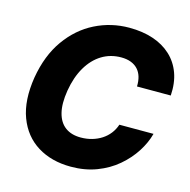

<svg xmlns="http://www.w3.org/2000/svg" viewBox="-109 -843 949 960"><g transform="rotate(15 366.0 -363.5)"><path d="M340.3 9.8Q239.7 9.8 167.2 -35.2Q94.7 -80.1 62.5 -166Q30.3 -252 49.8 -374Q69.8 -492.2 127.4 -573.2Q185.1 -654.3 267.8 -695.8Q350.6 -737.3 444.8 -737.3Q513.2 -737.3 567.9 -719Q622.6 -700.7 660.6 -665.5Q698.7 -630.4 717.3 -579.6Q735.8 -528.8 731.4 -463.4H556.6Q557.6 -491.2 551 -513.4Q544.4 -535.6 530 -551.3Q515.6 -566.9 493.9 -575.2Q472.2 -583.5 443.4 -583.5Q388.2 -583.5 343.5 -556.2Q298.8 -528.8 268.6 -477.3Q238.3 -425.8 226.1 -353.5Q214.8 -283.7 226.6 -237.3Q238.3 -190.9 269.8 -167.5Q301.3 -144 350.1 -144Q381.3 -144 408.4 -151.9Q435.5 -159.7 457.8 -174.1Q480 -188.5 496.1 -209Q512.2 -229.5 521 -255.9H697.8Q685.1 -207.5 654.8 -160.4Q624.5 -113.3 579.1 -74.7Q533.7 -36.1 473.6 -13.2Q413.6 9.8 340.3 9.8Z"/></g></svg>

Font: Inter Tight ExtraBold
Style: Italic
Weight: 800
Italic angle: -9.39999°
Designer: Rasmus Andersson
Foundry: rsms
Version: Version 3.004